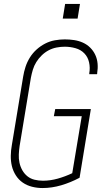

<svg xmlns="http://www.w3.org/2000/svg" viewBox="-20 -942 540 970"><path d="M195 8Q168 8 142 1.5Q116 -5 95 -19.5Q74 -34 60 -56Q46 -78 40 -103Q34 -128 34.5 -155.5Q35 -183 40 -210L97 -555Q101 -580 109 -604.5Q117 -629 131 -651.5Q145 -674 165 -692Q185 -710 208.5 -722Q232 -734 257.5 -738.5Q283 -743 307 -743Q331 -743 354.5 -739.5Q378 -736 399 -726.5Q420 -717 436 -701Q452 -685 461.5 -664.5Q471 -644 473 -620.5Q475 -597 471 -573Q471 -571 471 -570Q471 -569 470 -567H431Q431 -568 431 -569Q431 -570 431 -572Q436 -600 430 -627Q424 -654 406 -672.5Q388 -691 361.5 -698.5Q335 -706 307 -706Q287 -706 266 -702Q245 -698 226 -688Q207 -678 191 -662.5Q175 -647 163.5 -628.5Q152 -610 146 -590Q140 -570 136 -549L79 -204Q76 -183 75 -161.5Q74 -140 78.5 -119.5Q83 -99 93 -81.5Q103 -64 118.5 -51.5Q134 -39 154.5 -34Q175 -29 197 -29Q234 -29 271.5 -39.5Q309 -50 345 -67L393 -355H252L259 -391H439L382 -44Q337 -20 289.5 -6Q242 8 195 8ZM297 -848 309 -922H384L372 -848Z"/></svg>

Font: Iosevka SS04 XLt Obl
Style: Regular
Weight: 200
Italic angle: -9°
Monospace: yes
Designer: Belleve Invis
Foundry: Belleve Invis
Version: Version 19.0.0; ttfautohint (v1.8.4)